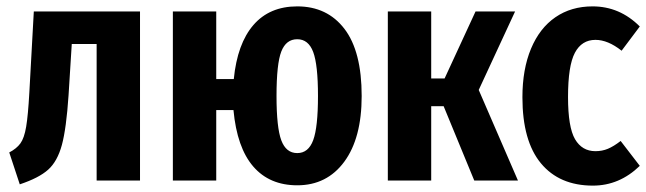

<svg xmlns="http://www.w3.org/2000/svg" viewBox="-20 -566 2027 602"><path d="M419 -530V0H283V-428H205L195 -268Q188 -163 174 -111.5Q160 -60 131 -34Q102 -8 42 12L9 -88Q32 -100 44 -116.5Q56 -133 62 -168.5Q68 -204 72 -276L86 -530Z M1114 -265Q1114 -133 1059.5 -59Q1005 15 912 15Q825 15 774 -44Q723 -103 712 -221H658V0H522V-530H658V-318H713Q724 -429 774.5 -487.5Q825 -546 912 -546Q1006 -546 1060 -475.5Q1114 -405 1114 -265ZM977 -265Q977 -363 962 -403Q947 -443 912 -443Q877 -443 862 -404.5Q847 -366 847 -265Q847 -166 862 -126Q877 -86 912 -86Q947 -86 962 -126.5Q977 -167 977 -265Z M1595 -530 1481 -284 1604 0H1467L1371 -233H1332V0H1196V-530H1332V-320H1374L1471 -530Z M1986 -483 1929 -407Q1886 -441 1847 -441Q1804 -441 1782.5 -400.5Q1761 -360 1761 -262Q1761 -167 1783 -129.5Q1805 -92 1847 -92Q1868 -92 1886 -99.5Q1904 -107 1926 -124L1986 -46Q1922 16 1839 16Q1734 16 1676 -54Q1618 -124 1618 -261Q1618 -349 1645 -413.5Q1672 -478 1721.5 -512Q1771 -546 1838 -546Q1923 -546 1986 -483Z"/></svg>

Font: Fira Sans Extra Condensed SemiBold
Style: Regular
Weight: 600
Width: 1
Designer: Carrois Corporate & Edenspiekermann AG
Foundry: Carrois Corporate GbR & Edenspiekermann AG
Version: Version 4.203